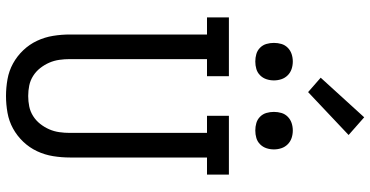

<svg xmlns="http://www.w3.org/2000/svg" viewBox="-317 -909 1234 640"><g transform="rotate(90 300.0 -589.0)"><path d="M300 8Q272 8 244 3Q216 -2 191.5 -15.5Q167 -29 147.5 -49.5Q128 -70 116 -95.5Q104 -121 99.5 -149Q95 -177 95 -205V-662H38V-735H234V-662H177V-205Q177 -187 179.5 -169.5Q182 -152 189 -136Q196 -120 207 -106Q218 -92 233 -82.5Q248 -73 265 -69.5Q282 -66 300 -66Q318 -66 335 -69.5Q352 -73 367 -82.5Q382 -92 393 -106Q404 -120 411 -136Q418 -152 420.5 -169.5Q423 -187 423 -205V-662H366V-735H562V-662H505V-205Q505 -177 500.5 -149Q496 -121 484 -95.5Q472 -70 452.5 -49.5Q433 -29 408.5 -15.5Q384 -2 356 3Q328 8 300 8ZM415 -823Q402 -823 390 -826.5Q378 -830 369 -839Q360 -848 356.5 -860Q353 -872 353 -885Q353 -898 356.5 -910Q360 -922 369 -931Q378 -940 390 -944Q402 -948 415 -948Q428 -948 440 -944Q452 -940 461 -931Q470 -922 474 -910Q478 -898 478 -885Q478 -872 474 -860Q470 -848 461 -839Q452 -830 440 -826.5Q428 -823 415 -823ZM185 -823Q172 -823 160 -826.5Q148 -830 139 -839Q130 -848 126.5 -860Q123 -872 123 -885Q123 -898 126.5 -910Q130 -922 139 -931Q148 -940 160 -944Q172 -948 185 -948Q198 -948 210 -944Q222 -940 231 -931Q240 -922 244 -910Q248 -898 248 -885Q248 -872 244 -860Q240 -848 231 -839Q222 -830 210 -826.5Q198 -823 185 -823ZM287 -999 239 -1041 371 -1186 430 -1134Z"/></g></svg>

Font: Iosevka Plex Etoile
Style: Regular
Weight: 400
Designer: Belleve Invis
Foundry: Belleve Invis
Version: Version 25.1.1; ttfautohint (v1.8.4)